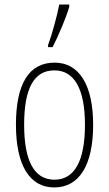

<svg xmlns="http://www.w3.org/2000/svg" viewBox="-20 -813 479 843"><path d="M191 -606H211C238 -659 271 -737 284 -783V-793H240C233 -752 208 -660 191 -615ZM218 10C328 10 389 -88 389 -265C389 -439 328 -538 220 -538C108 -538 50 -447 50 -265C50 -88 110 10 218 10ZM219 -24C131 -24 86 -105 86 -265C86 -425 129 -504 219 -504C305 -504 353 -425 353 -265C353 -106 307 -24 219 -24Z"/></svg>

Font: Kathrein 37 Thin Condensed
Style: Regular
Weight: 250
Width: 3
Designer: Lazydogs Typefoundry, based on Open Sans by Ascender Corporation
Foundry: Lazydogs Typefoundry
Version: Version 1.003;PS 001.003;hotconv 1.0.88;makeotf.lib2.5.64775